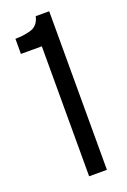

<svg xmlns="http://www.w3.org/2000/svg" viewBox="-132 -705 495 751"><g transform="rotate(-20 116.0 -330.0)"><path d="M103 0V-541H16V-604Q51 -604 81.5 -613Q112 -622 121 -660H177V0Z"/></g></svg>

Font: Bricolage Grotesque 48pt Light
Style: Regular
Weight: 300
Designer: Mathieu Triay
Foundry: Atelier Triay
Version: Version 1.000; ttfautohint (v1.8.4.7-5d5b);gftools[0.9.32]